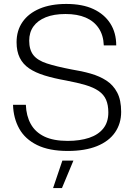

<svg xmlns="http://www.w3.org/2000/svg" viewBox="-20 -757 680 973"><path d="M323 8Q229 8 168 -22Q107 -52 77.5 -105Q48 -158 46 -226H111Q113 -170 136 -128.5Q159 -87 205 -65Q251 -43 323 -43Q385 -43 431.5 -58.5Q478 -74 503.5 -106Q529 -138 529 -187Q529 -225 517.5 -251.5Q506 -278 480 -296Q454 -314 413.5 -326Q373 -338 315 -349Q253 -360 206 -374.5Q159 -389 127.5 -410.5Q96 -432 80 -464.5Q64 -497 64 -543Q64 -602 94 -645.5Q124 -689 180.5 -713Q237 -737 316 -737Q398 -737 453.5 -711Q509 -685 539 -638Q569 -591 569 -527H506Q504 -579 480 -614.5Q456 -650 414 -668Q372 -686 312 -686Q253 -686 212 -669.5Q171 -653 149.5 -623Q128 -593 128 -551Q128 -505 149 -478Q170 -451 217.5 -435.5Q265 -420 343 -405Q394 -397 439.5 -384Q485 -371 519.5 -348.5Q554 -326 574 -288Q594 -250 594 -190Q594 -131 563 -86Q532 -41 471.5 -16.5Q411 8 323 8ZM249 196 296 57H352L294 196Z"/></svg>

Font: Mona Sans Light
Style: Regular
Weight: 300
Designer: Deni Anggara
Foundry: GitHub
Version: Version 2.000